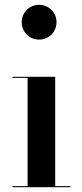

<svg xmlns="http://www.w3.org/2000/svg" viewBox="-20 -780 342 800"><path d="M70.5 -687.5C70.5 -647 102.5 -615 143 -615C183.5 -615 215.5 -647 215.5 -687.5C215.5 -728 183.5 -760 143 -760C102.5 -760 70.5 -728 70.5 -687.5ZM32 -4.5V0H273V-4.5H210V-460H32V-455.5H95V-4.5Z"/></svg>

Font: Bodoni* 36pt Medium
Style: Regular
Weight: 500
Version: Version 2.3